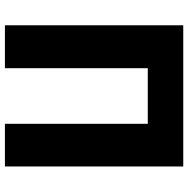

<svg xmlns="http://www.w3.org/2000/svg" viewBox="-12 -772 784 801"><g transform="rotate(90 380.5 -372.0)"><path d="M675 -744V0H497V-596H265V0H86V-744Z"/></g></svg>

Font: Kinto Sans Black
Style: Regular
Weight: 900
Designer: Authors: Ryoko NISHIZUKA  (kana & ideographs); Paul D. Hunt (Latin, Greek & Cyrillic); Wenlong ZHANG  (bopomofo); Sandol
Foundry: Adobe Systems Incorporated, ookami Inc.
Version: Version 0.001